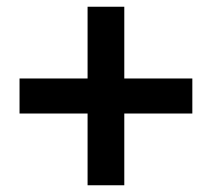

<svg xmlns="http://www.w3.org/2000/svg" viewBox="-20 -659 629 570"><path d="M240 -109H349V-322H551V-426H349V-639H240V-426H38V-322H240Z"/></svg>

Font: Genne Gothic Bold
Style: Regular
Weight: 700
Designer: Ryoko NISHIZUKA (kana & ideographs); Paul D. Hunt (Latin, Greek & Cyrillic); Wenlong ZHANG (bopomofo); Sandoll Communica
Foundry: Adobe Systems Incorporated
Version: Version 1.004;PS 1.004;hotconv 16.6.51;makeotf.lib2.5.65220